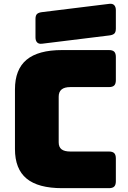

<svg xmlns="http://www.w3.org/2000/svg" viewBox="-20 -981 668 1001"><path d="M548 0H304Q179 0 118.5 -50Q58 -100 58 -204V-515Q58 -619 118.5 -669.5Q179 -720 304 -720H548Q567 -720 575.5 -711.5Q584 -703 584 -684V-563Q584 -544 575.5 -535.5Q567 -527 548 -527H347Q316 -527 301 -514.5Q286 -502 286 -477V-239Q286 -214 301 -202.5Q316 -191 347 -191H548Q567 -191 575.5 -182.5Q584 -174 584 -155V-36Q584 -17 575.5 -8.5Q567 0 548 0ZM548 -796 199 -753Q182 -751 173.5 -760Q165 -769 165 -786V-882Q165 -901 173.5 -908.5Q182 -916 201 -918L550 -961Q567 -963 575.5 -954Q584 -945 584 -928V-832Q584 -813 575.5 -805.5Q567 -798 548 -796Z"/></svg>

Font: Bungee
Style: Regular
Weight: 400
Designer: David Jonathan Ross
Foundry: David Jonathan Ross
Version: Version 1.000;PS 1.0;hotconv 1.0.72;makeotf.lib2.5.5900